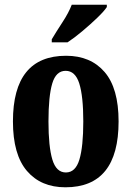

<svg xmlns="http://www.w3.org/2000/svg" viewBox="-20 -786 559 816"><path d="M258 10Q154 10 94.5 -59.5Q35 -129 35 -270Q35 -549 261 -549Q365 -549 424.5 -480Q484 -411 484 -270Q484 10 258 10ZM260 -53Q301 -53 317.5 -108Q334 -163 334 -270Q334 -377 317 -431Q300 -485 259 -485Q218 -485 202 -431Q186 -377 186 -270Q186 -163 202.5 -108Q219 -53 260 -53ZM200 -619Q219 -651 245.5 -691.5Q272 -732 285 -766H434V-756Q423 -739 394 -711Q365 -683 330.5 -654Q296 -625 267 -606H200Z"/></svg>

Font: Noto Serif Tamil ExtraCondensed ExtraBold
Style: Italic
Weight: 800
Width: 2
Italic angle: -12°
Designer: Indian Type Foundry, Tom Grace, and the Monotype Design Team
Foundry: Monotype Imaging Inc.
Version: Version 2.003; ttfautohint (v1.8.4.7-5d5b)